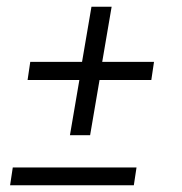

<svg xmlns="http://www.w3.org/2000/svg" viewBox="-20 -551 540 571"><path d="M188 -149 216 -313H62L70 -367H224L252 -531H312L284 -367H438L430 -313H276L248 -149ZM10 0 18 -53H386L378 0Z"/></svg>

Font: Iosevka Term Curly Light
Style: Italic
Weight: 300
Italic angle: -9°
Designer: Belleve Invis
Foundry: Belleve Invis
Version: Version 32.3.0